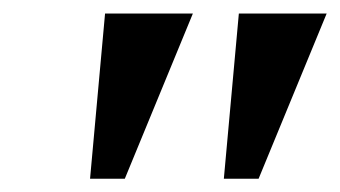

<svg xmlns="http://www.w3.org/2000/svg" viewBox="-20 -645 503 284"><path d="M113.2 -380.6 135.4 -625H265.3L164.6 -380.6ZM311.1 -380.6 333.3 -625H463.2L362.5 -380.6Z"/></svg>

Font: Afacad SemiBold
Style: Italic
Weight: 600
Italic angle: -14°
Designer: Kristian Moeller
Foundry: Dicotype
Version: Version 1.000